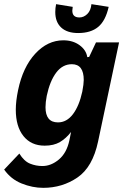

<svg xmlns="http://www.w3.org/2000/svg" viewBox="-57 -716 593 924"><path d="M516 -512 415 -35Q389 88 316 138Q243 188 151 188Q99 188 47 167Q-5 146 -37 100L36 23Q59 60 87.5 71.5Q116 83 147 83Q189 83 226.5 51.5Q264 20 277 -41L285 -81Q261 -50 231.5 -32.5Q202 -15 158 -15Q93 -15 56 -61Q19 -107 19 -188Q19 -229 30 -282Q53 -393 112.5 -457.5Q172 -522 248 -522Q294 -522 326 -498.5Q358 -475 363 -441L372 -442L405 -512ZM346 -331Q346 -407 289 -407Q244 -407 213.5 -366.5Q183 -326 168 -255Q162 -224 162 -200Q162 -127 222 -127Q264 -127 294 -166.5Q324 -206 339 -275Q346 -312 346 -331ZM209 -658Q209 -677 213 -696L293 -683Q291 -669 291 -665Q291 -632 325 -632Q346 -632 363 -648.5Q380 -665 383 -696L466 -683Q451 -616 415.5 -586.5Q380 -557 319 -557Q266 -557 237.5 -583.5Q209 -610 209 -658Z"/></svg>

Font: Decalotype
Style: Bold Italic
Weight: 700
Italic angle: -12°
Designer: Alfredo Marco Pradil
Foundry: Alfredo Marco Pradil
Version: Version 1.0